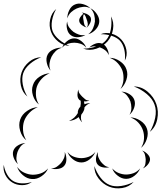

<svg xmlns="http://www.w3.org/2000/svg" viewBox="-80 -950 897 1066"><path d="M478 -760Q507 -772 539.5 -763Q572 -754 593 -731Q615 -707 621.5 -674Q628 -641 613 -613Q617 -645 610 -675Q603 -705 586 -724Q569 -742 539 -751.5Q509 -761 478 -760ZM265 -685Q272 -705 291.5 -721Q311 -737 332 -737Q353 -737 372.5 -721Q392 -705 399 -685Q386 -701 367.5 -707Q349 -713 332 -713Q315 -713 297 -707Q279 -701 265 -685ZM415 -685Q427 -699 448 -707Q469 -715 486 -708Q503 -702 513.5 -682Q524 -662 524 -644Q517 -661 504 -671Q491 -681 477 -686Q464 -691 447.5 -692.5Q431 -694 415 -685ZM201 -558Q186 -574 180 -600Q174 -626 184 -646Q194 -666 218.5 -676.5Q243 -687 265 -685Q243 -680 228.5 -665.5Q214 -651 206 -635Q198 -619 195 -598.5Q192 -578 201 -558ZM72 -414Q44 -437 36 -475Q28 -513 40 -548Q52 -582 82 -607Q112 -632 149 -632Q114 -619 86.5 -595.5Q59 -572 49 -544Q40 -517 46.5 -481Q53 -445 72 -414ZM529 -629Q558 -629 585.5 -610.5Q613 -592 622 -565Q632 -538 621.5 -506.5Q611 -475 589 -456Q604 -481 605.5 -508Q607 -535 600 -557Q592 -579 574 -599Q556 -619 529 -629ZM136 -370Q113 -388 103 -419.5Q93 -451 103 -478Q112 -506 139.5 -524Q167 -542 196 -543Q169 -532 151 -512Q133 -492 125 -470Q118 -449 119.5 -422Q121 -395 136 -370ZM663 -470Q705 -470 739.5 -441Q774 -412 788 -372Q802 -332 793 -288Q784 -244 752 -218Q773 -254 781.5 -295.5Q790 -337 778 -369Q767 -401 735 -428Q703 -455 663 -470ZM376 -271Q364 -282 357 -300Q332 -280 303 -279Q320 -286 332 -297Q344 -308 352 -322Q351 -333 356 -343Q359 -351 366 -357Q370 -374 368 -391Q363 -393 360 -396Q350 -406 350 -423.5Q350 -441 356 -453Q355 -440 362 -430.5Q369 -421 377 -413Q384 -406 393.5 -398.5Q403 -391 417 -392Q403 -386 386 -387Q388 -379 389 -371Q406 -378 421 -377Q411 -374 403 -368Q395 -362 389 -354Q389 -347 387 -340Q382 -326 371 -313Q369 -303 369.5 -292.5Q370 -282 376 -271ZM594 -441Q616 -441 637.5 -428Q659 -415 666 -395Q673 -375 664.5 -351Q656 -327 639 -313Q650 -332 649.5 -351.5Q649 -371 644 -387Q638 -403 626 -418.5Q614 -434 594 -441ZM66 -171Q42 -190 32 -223.5Q22 -257 32 -286Q42 -315 71 -334.5Q100 -354 130 -355Q102 -344 82 -322.5Q62 -301 54 -278Q46 -255 48 -226Q50 -197 66 -171ZM644 -298Q672 -298 699.5 -280Q727 -262 736 -235Q745 -209 735 -178Q725 -147 703 -129Q718 -153 719.5 -179.5Q721 -206 713 -228Q706 -249 688.5 -268.5Q671 -288 644 -298ZM20 -39Q5 -51 -3.5 -73Q-12 -95 -6 -113Q1 -132 21 -143.5Q41 -155 61 -156Q43 -149 32.5 -134.5Q22 -120 17 -106Q12 -91 11 -73.5Q10 -56 20 -39ZM709 -114Q723 -110 737.5 -96Q752 -82 753 -67Q753 -51 740.5 -36Q728 -21 713 -15Q725 -26 727 -39.5Q729 -53 729 -65Q728 -78 724.5 -91.5Q721 -105 709 -114ZM449 -106Q440 -83 418 -65.5Q396 -48 372 -48Q347 -48 325 -65.5Q303 -83 295 -106Q310 -87 331 -79.5Q352 -72 372 -72Q391 -72 412 -79.5Q433 -87 449 -106ZM527 -22Q511 -17 491 -21Q471 -25 461 -38Q451 -51 453 -71.5Q455 -92 464 -106Q461 -90 466.5 -76.5Q472 -63 480 -52Q488 -42 499.5 -32.5Q511 -23 527 -22ZM279 -106Q288 -90 288.5 -67Q289 -44 277 -30Q266 -16 243.5 -12.5Q221 -9 203 -15Q222 -15 235.5 -24.5Q249 -34 259 -45Q269 -57 275.5 -72.5Q282 -88 279 -106ZM97 60Q74 78 43 78Q12 78 -12 63Q-37 48 -50.5 20.5Q-64 -7 -59 -35Q-55 -7 -41 18Q-27 43 -7 55Q13 67 41.5 68Q70 69 97 60ZM662 60Q637 88 598 94Q559 100 525 86Q491 72 467 40.5Q443 9 444 -28Q456 8 478.5 37Q501 66 529 77Q556 88 593 82.5Q630 77 662 60ZM187 -15Q177 10 151 28Q125 46 98 44Q71 43 47 22.5Q23 2 15 -24Q31 -2 54 8.5Q77 19 99 20Q121 21 145 13Q169 5 187 -15ZM698 -15Q689 8 667 25.5Q645 43 620 43Q596 43 573.5 25.5Q551 8 543 -15Q559 3 580 11Q601 19 620 19Q640 19 661 11.5Q682 4 698 -15ZM294 -848Q293 -870 304.5 -893.5Q316 -917 336 -925Q356 -934 381 -927Q406 -920 422 -904Q402 -914 382 -912Q362 -910 346 -903Q330 -896 315 -882.5Q300 -869 294 -848ZM422 -904Q442 -895 457.5 -872.5Q473 -850 471 -828Q469 -805 450.5 -785.5Q432 -766 410 -760Q428 -774 436.5 -793Q445 -812 447 -830Q448 -848 443 -868Q438 -888 422 -904ZM306 -696Q272 -696 243.5 -719Q215 -742 203 -774Q191 -806 198.5 -842Q206 -878 232 -900Q215 -870 209 -836.5Q203 -803 212 -777Q222 -752 248 -730Q274 -708 306 -696ZM402 -797Q389 -800 375.5 -810Q362 -820 360 -832Q358 -843 366 -855Q374 -867 383 -874Q379 -878 373 -880Q381 -880 389 -877L390 -878L389 -877Q401 -874 411 -867Q421 -860 424 -851Q428 -838 420.5 -822Q413 -806 402 -797Q409 -809 407 -821Q405 -833 401 -843Q399 -850 395.5 -858Q392 -866 386 -872Q381 -863 381.5 -853.5Q382 -844 384 -836Q385 -826 388 -815Q391 -804 402 -797ZM536 -859Q554 -827 547.5 -787.5Q541 -748 517 -720Q492 -692 454.5 -679.5Q417 -667 382 -680Q419 -680 454.5 -692Q490 -704 509 -727Q528 -749 535 -785.5Q542 -822 536 -859ZM394 -756Q378 -745 354 -743.5Q330 -742 314 -754Q298 -765 292.5 -788.5Q287 -812 293 -831Q294 -811 305 -796.5Q316 -782 328 -773Q341 -764 358 -758Q375 -752 394 -756Z"/></svg>

Font: Rubik Puddles
Style: Regular
Weight: 400
Designer: Hubert and Fischer, NaN
Foundry: Hubert and Fischer, NaN
Version: Version 2.200